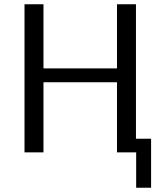

<svg xmlns="http://www.w3.org/2000/svg" viewBox="-20 -715 769 901"><path d="M95 0V-695H184V-394H529V-695H618V-64H689V166H619V0H529V-329H184V0Z"/></svg>

Font: Coval
Style: Light
Weight: 300
Foundry: Context Ltd
Version: Version 001.000